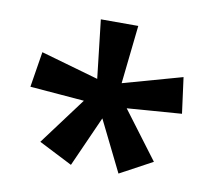

<svg xmlns="http://www.w3.org/2000/svg" viewBox="-59 -827 665 596"><g transform="rotate(10 273.5 -529.0)"><path d="M331 -760 311 -576 497 -628 512 -515 340 -502 452 -353 350 -298 271 -458 200 -299 94 -353 205 -502 34 -516 52 -628 234 -576 213 -760Z"/></g></svg>

Font: Noto Sans NKo Unjoined SemiBold
Style: Regular
Weight: 600
Designer: Monotype Design Team
Foundry: Monotype Imaging Inc.
Version: Version 2.004